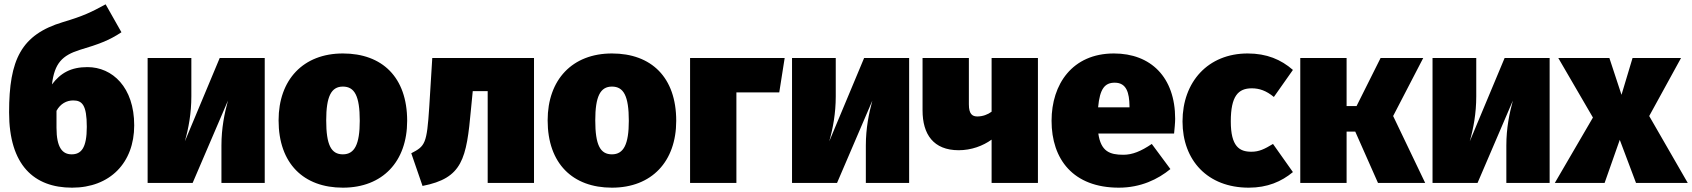

<svg xmlns="http://www.w3.org/2000/svg" viewBox="-20 -845 7817 887"><path d="M384 -535C308 -535 260 -508 220 -455C232 -553 267 -589 350 -615C434 -640 484 -658 541 -696L468 -825C400 -788 365 -771 271 -743C78 -685 22 -570 22 -326C22 -82 137 22 313 22C488 22 600 -93 600 -266C600 -442 499 -535 384 -535ZM311 -132C269 -132 241 -162 241 -255V-333C259 -366 288 -381 318 -381C359 -381 381 -361 381 -259C381 -161 355 -132 311 -132Z M1203 -577H995L834 -192C851 -252 864 -321 864 -400V-577H662V0H870L1033 -380C1017 -321 1003 -253 1003 -173V0H1203Z M1564 -598C1381 -598 1267 -477 1267 -289C1267 -89 1383 22 1564 22C1748 22 1861 -99 1861 -287C1861 -488 1746 -598 1564 -598ZM1564 -445C1618 -445 1642 -402 1642 -287C1642 -178 1618 -132 1564 -132C1510 -132 1487 -175 1487 -289C1487 -399 1510 -445 1564 -445Z M1977 -577 1963 -350C1952 -180 1944 -170 1880 -137L1932 14C2117 -22 2135 -110 2156 -342L2164 -424H2233V0H2447V-577Z M2807 -598C2624 -598 2510 -477 2510 -289C2510 -89 2626 22 2807 22C2991 22 3104 -99 3104 -287C3104 -488 2989 -598 2807 -598ZM2807 -445C2861 -445 2885 -402 2885 -287C2885 -178 2861 -132 2807 -132C2753 -132 2730 -175 2730 -289C2730 -399 2753 -445 2807 -445Z M3382 0V-418H3580L3605 -577H3168V0Z M4180 -577H3972L3811 -192C3828 -252 3841 -321 3841 -400V-577H3639V0H3847L4010 -380C3994 -321 3980 -253 3980 -173V0H4180Z M4561 -577V-329C4544 -316 4520 -307 4495 -307C4472 -307 4456 -318 4456 -363V-577H4242V-335C4242 -225 4292 -151 4409 -151C4467 -151 4521 -171 4561 -200V0H4775V-577Z M5409 -296C5409 -489 5296 -598 5126 -598C4934 -598 4838 -456 4838 -287C4838 -109 4938 22 5149 22C5250 22 5330 -17 5387 -64L5301 -180C5251 -146 5211 -130 5170 -130C5107 -130 5066 -145 5054 -228H5404C5406 -248 5409 -278 5409 -296ZM5198 -349H5053C5061 -437 5085 -463 5130 -463C5185 -463 5197 -415 5198 -356Z M5744 -598C5561 -598 5443 -467 5443 -284C5443 -104 5559 22 5749 22C5835 22 5900 -6 5953 -50L5861 -180C5821 -156 5797 -144 5761 -144C5706 -144 5666 -168 5666 -284C5666 -401 5700 -437 5763 -437C5798 -437 5830 -426 5865 -397L5953 -522C5898 -570 5832 -598 5744 -598Z M6555 -577H6358L6247 -355H6201V-577H5987V0H6201V-237H6241L6346 0H6564L6416 -309Z M7139 -577H6931L6770 -192C6787 -252 6800 -321 6800 -400V-577H6598V0H6806L6969 -380C6953 -321 6939 -253 6939 -173V0H7139Z M7599 -309 7746 -577H7522L7471 -407L7415 -577H7179L7339 -302L7163 0H7393L7463 -199L7538 0H7777Z"/></svg>

Font: Glow Sans SC Normal Heavy
Style: Regular
Weight: 900
Designer: Ryoko NISHIZUKA (kana, bopomofo & ideographs); Paul D. Hunt (Latin, Greek & Cyrillic); Sandoll Communications, Soo-young
Version: Version 0.93